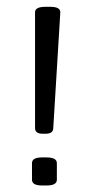

<svg xmlns="http://www.w3.org/2000/svg" viewBox="-20 -551 262 572"><path d="M107 -152.6Q84.4 -152.6 84.4 -169.6V-514.5Q84.4 -530.7 115.3 -530.7H130Q159.7 -530.7 159.7 -514.5Q156.6 -460.6 149.4 -345.2Q142.3 -229.9 138.7 -169.6Q138.7 -152.6 116.1 -152.6ZM105.4 1.6Q75.3 1.6 75.3 -15.5V-65Q75.3 -82 105.4 -82H118.5Q149.4 -82 149.4 -65V-15.5Q149.4 1.6 118.5 1.6Z"/></svg>

Font: Jaldi
Style: Regular
Weight: 400
Designer: Pablo Cosgaya and Nicolas Silva
Foundry: Omnibus-Type
Version: Version 1.001;PS 001.001;hotconv 1.0.70;makeotf.lib2.5.58329